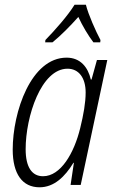

<svg xmlns="http://www.w3.org/2000/svg" viewBox="-20 -786 488 816"><path d="M173 -616 172 -606H203C240 -636 279 -676 313 -714C331 -675 355 -635 377 -606H406L407 -616C388 -651 355 -725 345 -766H297C268 -719 213 -657 173 -616ZM148 10C210 10 256 -35 292 -94H294L280 0H323L436 -531H392L369 -448H366C354 -500 322 -541 263 -541C112 -541 34 -311 34 -150C34 -47 75 10 148 10ZM163 -37C116 -37 89 -75 89 -152C89 -291 155 -494 267 -494C315 -494 344 -455 344 -393C344 -350 335 -299 321 -242C295 -135 238 -37 163 -37Z"/></svg>

Font: Noto Sans Condensed Light
Style: Italic
Weight: 300
Width: 3
Italic angle: -12°
Designer: Monotype Design Team
Foundry: Monotype Imaging Inc.
Version: Version 2.013